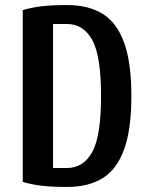

<svg xmlns="http://www.w3.org/2000/svg" viewBox="-20 -730 585 760"><path d="M70 -10V-690Q107 -701 147.5 -705.5Q188 -710 245 -710Q330 -710 386 -675.5Q442 -641 471 -562Q500 -483 500 -350Q500 -217 471 -138Q442 -59 386 -24.5Q330 10 245 10Q188 10 147.5 5.5Q107 1 70 -10ZM245 -65Q310 -65 345 -128Q380 -191 380 -350Q380 -509 345 -572Q310 -635 245 -635H190V-65Z"/></svg>

Font: Cuprum
Style: Bold
Weight: 700
Designer: Jovanny Lemonad
Foundry: Jovanny Lemonad
Version: Version 2.000